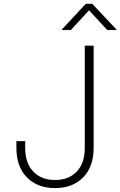

<svg xmlns="http://www.w3.org/2000/svg" viewBox="-20 -964 623 994"><path d="M264.6 9.8Q173.8 9.8 119.4 -45.7Q64.9 -101.1 64.9 -198.2V-233.4H110.4V-198.2Q110.4 -120.1 151.9 -76.2Q193.4 -32.2 264.6 -32.2Q336.4 -32.2 377.7 -76.2Q418.9 -120.1 418.9 -198.2V-727.5H464.8V-198.2Q464.8 -101.1 410.4 -45.7Q356 9.8 264.6 9.8ZM346.7 -808.6H300.3V-811.5L424.3 -944.3H457.5L582.5 -811.5V-808.6H535.2L440.9 -910.6Z"/></svg>

Font: Inter 17pt ExtraLight
Style: Regular
Weight: 250
Version: Version 4.001;git-66647c0bb